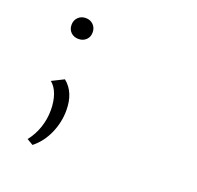

<svg xmlns="http://www.w3.org/2000/svg" viewBox="-104 -493 808 786"><g transform="rotate(20 300.0 -100.5)"><path d="M96 -336Q96 -356 109 -369Q122 -382 142 -382Q162 -382 175 -369Q188 -356 188 -336Q188 -316 175 -303.5Q162 -291 142 -291Q122 -291 109 -303.5Q96 -316 96 -336ZM87 165Q111 135 123.5 98Q136 61 136 22Q136 -16 125.5 -45.5Q115 -75 95 -91L147 -117Q196 -78 196 1Q196 53 174.5 101.5Q153 150 114 181Z"/></g></svg>

Font: Ysabeau Infant Semilight
Style: Regular
Weight: 300
Designer: Christian Thalmann (Catharsis Fonts)
Version: Version 0.003